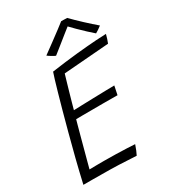

<svg xmlns="http://www.w3.org/2000/svg" viewBox="-204 -948 941 1056"><g transform="rotate(-30 267.0 -420.0)"><path d="M346 5Q290 1.5 237 -0.5Q184 -2.5 126 -2.5Q99.5 -3 69 -3Q38.5 -3 12 -3Q29 -78 47.8 -152.5Q66.5 -227 85 -295.5Q120.5 -428.5 144.8 -513Q169 -597.5 179 -625.5Q268.5 -638.5 344.2 -646Q420 -653.5 470.5 -656.8Q521 -660 534.5 -660Q530.5 -644.5 526.8 -633Q523 -621.5 517.5 -607.5L229.5 -585Q225 -570 217 -542.8Q209 -515.5 200 -484.2Q191 -453 183.5 -426Q176 -399 172 -384.5Q186 -385 221.2 -386.2Q256.5 -387.5 299 -388.5Q341.5 -389.5 378.2 -390.5Q415 -391.5 432.5 -391.5L421 -336Q413.5 -336 388.5 -336.2Q363.5 -336.5 329.5 -336.5Q295.5 -336.5 260.5 -336.2Q225.5 -336 197.8 -336Q170 -336 158 -335.5Q156 -328 149.2 -303.8Q142.5 -279.5 133.5 -246.2Q124.5 -213 115 -177.2Q105.5 -141.5 97 -110.2Q88.5 -79 83.5 -59.5Q97.5 -60 125.2 -60.2Q153 -60.5 174.5 -60.5Q211.5 -60.5 250 -59.5Q288.5 -58.5 320.5 -57.2Q352.5 -56 370.5 -54.5Q365.5 -39 358 -21Q350.5 -3 346 5ZM394 -842.5Q422.5 -813 461 -777.2Q499.5 -741.5 529 -716.5Q518 -707.5 507.8 -701Q497.5 -694.5 489 -689.5Q475 -701 451.8 -722.8Q428.5 -744.5 406.2 -766.5Q384 -788.5 372.5 -801Q361.5 -792.5 336.5 -772.5Q311.5 -752.5 283.8 -730.2Q256 -708 237 -693Q229.5 -695.5 213.8 -705Q198 -714.5 191 -720.5Q220 -741.5 254.8 -767.2Q289.5 -793 318 -814.2Q346.5 -835.5 356 -843.5Q362.5 -843.5 374 -843.2Q385.5 -843 394 -842.5Z"/></g></svg>

Font: Grandstander ExtraLight
Style: Italic
Weight: 200
Italic angle: -15°
Designer: Tyler Finck
Foundry: Etcetera Type Co
Version: Version 1.200; ttfautohint (v1.8.3)